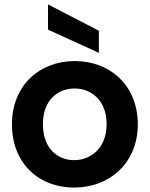

<svg xmlns="http://www.w3.org/2000/svg" viewBox="-20 -838 677 868"><path d="M315 10C475 10 603 -101 603 -276C603 -451 478 -562 318 -562C158 -562 34 -451 34 -276C34 -101 154 10 315 10ZM174 -277C174 -386 242 -438 317 -438C391 -438 462 -386 462 -277C462 -167 389 -114 315 -114C240 -114 174 -167 174 -277ZM197 -704 427 -599V-699L197 -818Z"/></svg>

Font: Malmofest SemiBold
Style: Regular
Weight: 600
Designer: Jonny Pinhorn (Poppins), Kolossal
Version: Version 1.004;Glyphs 3.1.2 (3151)